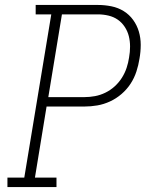

<svg xmlns="http://www.w3.org/2000/svg" viewBox="-20 -755 640 775"><path d="M10 0V-38H78L187 -697H124V-735H375Q403 -735 430 -729.5Q457 -724 479.5 -710Q502 -696 517.5 -674.5Q533 -653 540.5 -627.5Q548 -602 548 -574Q548 -546 543 -518Q539 -492 530.5 -466Q522 -440 507 -417Q492 -394 470.5 -375.5Q449 -357 424 -345.5Q399 -334 373 -329.5Q347 -325 321 -325H168L121 -38H208V0ZM175 -363H321Q342 -363 363.5 -367Q385 -371 405.5 -381Q426 -391 443 -406.5Q460 -422 472 -441Q484 -460 491 -481Q498 -502 501 -523Q505 -545 505 -567Q505 -589 500 -609Q495 -629 483.5 -646.5Q472 -664 455.5 -675.5Q439 -687 418 -692Q397 -697 375 -697H230Z"/></svg>

Font: Iosevka Curly Slab XLtExObl
Style: Regular
Weight: 200
Width: 7
Italic angle: -9°
Monospace: yes
Designer: Belleve Invis
Foundry: Belleve Invis
Version: Version 11.0.0; ttfautohint (v1.8.3)